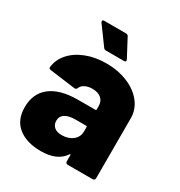

<svg xmlns="http://www.w3.org/2000/svg" viewBox="-168 -816 880 940"><g transform="rotate(30 272.0 -346.0)"><path d="M500 -353V-12Q500 -7 496.5 -3.5Q493 0 488 0H346Q341 0 337.5 -3.5Q334 -7 334 -12V-47Q334 -51 332 -51.5Q330 -52 328 -48Q290 8 198 8Q118 8 70.5 -29.5Q23 -67 23 -140Q23 -217 76.5 -259Q130 -301 232 -301H329Q334 -301 334 -306V-325Q334 -352 316 -367.5Q298 -383 266 -383Q242 -383 224.5 -374Q207 -365 202 -351Q197 -340 188 -341L44 -360Q32 -362 32 -369Q36 -413 66.5 -448.5Q97 -484 148.5 -504.5Q200 -525 263 -525Q330 -525 384 -502.5Q438 -480 469 -440.5Q500 -401 500 -353ZM334 -182V-206Q334 -211 329 -211H269Q231 -211 210.5 -198Q190 -185 190 -159Q190 -137 205 -124Q220 -111 247 -111Q285 -111 309.5 -130.5Q334 -150 334 -182ZM215 -585 142 -685Q139 -690 139 -693Q139 -700 149 -700H271Q282 -700 286 -692L339 -592Q341 -588 341 -586Q341 -578 331 -578H229Q220 -578 215 -585Z"/></g></svg>

Font: BARLOWEXTRABOLD
Style: Regular
Weight: 800
Designer: Jeremy Tribby
Foundry: Tribby Type
Version: Version 1.422